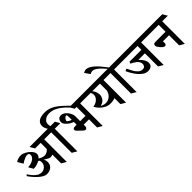

<svg xmlns="http://www.w3.org/2000/svg" viewBox="210 -2200 3483 3483"><g transform="rotate(-45 1951.5 -459.0)"><path d="M644 -657.2 696.3 -567.4H497.1L444.8 -657.2ZM822.3 -657.2 875 -567.4H672.4L619.6 -657.2ZM639.6 -41V-657.2H731V12.2ZM154.8 -519 92.8 -623Q120.6 -642.6 153.1 -652.8Q185.5 -663.1 230.5 -663.1Q251.5 -663.1 280.8 -652.1Q310.1 -641.1 341.1 -621.3Q372.1 -601.6 397.9 -575.7Q422.4 -551.8 437.3 -526.4Q452.1 -501 452.1 -477.1Q452.1 -437.5 427.2 -408.4Q402.3 -379.4 364.5 -360.4Q326.7 -341.3 287.6 -332Q248.5 -322.8 219.7 -322.8L165.5 -416Q197.3 -416 230.7 -424.3Q264.2 -432.6 293 -448.5Q321.8 -464.4 339.8 -487.3Q357.9 -510.3 358.4 -539.6Q358.4 -552.2 353.8 -562.5Q349.1 -572.8 346.7 -575.2Q343.8 -578.6 332.8 -583Q321.8 -587.4 310.5 -587.4Q286.6 -587.4 256.1 -575.4Q225.6 -563.5 198 -547.6Q170.4 -531.7 154.8 -519ZM326.2 -389.6 360.4 -423.8Q389.6 -407.7 418.7 -377Q447.8 -346.2 467.3 -309.1Q486.8 -272 486.8 -237.3Q486.8 -159.7 439 -122.1Q391.1 -84.5 319.8 -84.5Q284.7 -84.5 243.9 -108.2Q203.1 -131.8 163.3 -168.7Q123.5 -205.6 89.4 -246.3Q55.2 -287.1 33.2 -321.3L58.6 -342.8Q109.4 -263.2 162.8 -218.5Q216.3 -173.8 275.4 -173.8Q309.6 -173.8 339.4 -190.9Q369.1 -208 387.7 -236.6Q406.2 -265.1 406.2 -298.8Q406.2 -343.8 396.5 -353Q387.7 -361.8 326.2 -389.6ZM350.6 -402.3 370.6 -424.8Q384.8 -412.6 410.2 -395.5Q435.5 -378.4 467 -365.7Q498.5 -353 529.8 -353Q567.4 -353 601.6 -375Q635.7 -397 651.4 -430.7L681.2 -407.2V-296.4Q666.5 -276.9 638.4 -265.9Q610.4 -254.9 582 -254.9Q567.4 -254.9 543 -266.6Q518.6 -278.3 489.7 -296.6Q460.9 -314.9 432.9 -335.2Q404.8 -355.5 382.8 -373.5Q360.8 -391.6 350.6 -402.3Z M1093.8 -657.2 1145.5 -567.4H818.8L767.1 -657.2ZM1018.1 -579.6 945.3 -604Q918 -644.5 895.8 -683.6Q873.5 -722.7 873.5 -764.2Q873.5 -816.9 900.6 -848.1Q927.7 -879.4 973.6 -893.3Q1019.5 -907.2 1075.7 -907.2Q1152.8 -907.2 1216.6 -881.3Q1280.3 -855.5 1341.8 -806.2Q1403.3 -756.8 1473.6 -686.5Q1483.4 -677.2 1500.7 -658.9Q1518.1 -640.6 1527.8 -630.4L1503.9 -608.9Q1492.7 -620.6 1473.4 -640.6Q1454.1 -660.6 1442.4 -672.4Q1400.9 -714.4 1352.8 -752.2Q1304.7 -790 1247.8 -814Q1190.9 -837.9 1123 -837.9Q1086.9 -837.9 1052 -824Q1017.1 -810.1 994.4 -781.7Q971.7 -753.4 971.7 -709Q971.7 -671.9 985.1 -639.4Q998.5 -606.9 1018.1 -579.6ZM910.6 -41.5V-656.2H1002V12.2Z M1561.5 -41 1562 -652.3H1653.3V12.2ZM1662.1 -657.2 1714.8 -567.4H1515.6L1462.9 -657.2ZM1745.1 -657.2 1797.4 -567.4H1635.7L1583.5 -657.2ZM1425.8 -463.9V-338.9H1647.9V-249H1425.8V-209Q1425.8 -158.2 1380.4 -158.2Q1373 -158.2 1363.8 -164.1Q1354.5 -169.9 1344.7 -178.7L1263.2 -256.3Q1253.9 -265.6 1245.6 -276.9Q1237.3 -288.1 1237.3 -300.8Q1237.3 -317.9 1250.2 -328.4Q1263.2 -338.9 1293 -338.9H1334.5V-409.7Q1311 -416 1282.5 -432.4Q1253.9 -448.7 1227.3 -471.2Q1200.7 -493.7 1183.6 -518.6Q1166.5 -543.5 1166.5 -566.9Q1166.5 -613.8 1190.2 -638.4Q1213.9 -663.1 1256.8 -663.1Q1288.1 -663.1 1318.1 -643.8Q1348.1 -624.5 1372.6 -594Q1397 -563.5 1411.4 -529.1Q1425.8 -494.6 1425.8 -463.9ZM1251.5 -517.6Q1251.5 -510.3 1265.1 -498.5Q1278.8 -486.8 1298.3 -477.3Q1317.9 -467.8 1334.5 -465.8V-532.2Q1334.5 -556.2 1331.5 -574Q1328.6 -591.8 1317.9 -591.8Q1301.3 -591.8 1286.1 -578.1Q1271 -564.5 1261.2 -546.9Q1251.5 -529.3 1251.5 -517.6Z M1897 -598.6H1934.6Q1976.6 -562 1997.8 -517.1Q2019 -472.2 2019 -428.7Q2019 -374.5 1985.8 -330.8Q1952.6 -287.1 1884.8 -271.5Q1904.8 -257.8 1935.8 -249.5Q1966.8 -241.2 1990.7 -241.2Q2035.6 -241.2 2073.2 -263.9Q2110.8 -286.6 2134.5 -324.2Q2158.2 -361.8 2161.1 -405.3L2187 -385.3V-212.4Q2170.9 -195.3 2130.6 -185.1Q2090.3 -174.8 2041 -174.8Q1985.8 -174.8 1934.8 -200Q1883.8 -225.1 1843.5 -266.1Q1803.2 -307.1 1779.3 -355.5Q1822.8 -358.9 1859.4 -379.6Q1896 -400.4 1918.2 -432.4Q1940.4 -464.4 1940.4 -502Q1940.4 -525.4 1930.2 -550Q1919.9 -574.7 1897 -598.6ZM2110.4 -657.2 2162.6 -567.4H1741.2L1689.5 -657.2ZM2343.8 -657.2 2396 -567.4H1965.8L1913.6 -657.2ZM2160.6 -41V-657.2H2252V12.2Z M2487.3 -657.2 2539.6 -567.4H2339.8L2288.1 -657.2ZM2614.7 -657.2 2666.5 -567.4H2467.3L2415 -657.2ZM2431.6 -41.5V-656.2H2522.9V12.2ZM2505.9 -626H2473.6Q2451.2 -654.8 2421.6 -689.5Q2392.1 -724.1 2358.4 -755.6Q2324.7 -787.1 2290.5 -807.4Q2256.3 -827.6 2225.1 -827.6Q2193.8 -827.6 2164.6 -808.1L2094.2 -907.7Q2128.4 -929.7 2163.1 -929.7Q2200.2 -929.7 2239.5 -907.7Q2278.8 -885.7 2317.4 -850.3Q2356 -814.9 2391.4 -773.9Q2426.8 -732.9 2456.1 -693.8Q2485.4 -654.8 2505.9 -626Z M2978 -657.2 3030.3 -567.4H2610.8L2559.1 -657.2ZM3309.1 -657.2 3360.8 -567.4H2910.6L2858.4 -657.2ZM3126 -41.5V-640.1H3217.3V12.2ZM2820.8 -468.8H3146V-378.9H2957.5Q2996.6 -343.3 3025.9 -298.3Q3055.2 -253.4 3055.2 -207Q3055.2 -153.8 3021.7 -130.9Q2988.3 -107.9 2939.9 -107.9Q2899.4 -107.9 2862.3 -127.9Q2825.2 -147.9 2792.5 -180.4Q2759.8 -212.9 2732.2 -251.7Q2704.6 -290.5 2683.3 -328.6Q2662.1 -366.7 2648.4 -397.5L2691.4 -420.4Q2717.3 -365.2 2745.8 -314.7Q2774.4 -264.2 2810.8 -232.2Q2847.2 -200.2 2896 -200.2Q2926.3 -200.2 2944.6 -220.7Q2962.9 -241.2 2962.9 -269.5Q2962.9 -301.8 2947.3 -327.1Q2931.6 -352.5 2907.2 -372.3Q2882.8 -392.1 2856 -407.2Q2829.1 -422.4 2806.6 -433.1Z M3674.3 -657.2 3726.6 -567.4H3305.2L3253.4 -657.2ZM3850.6 -657.2 3902.8 -567.4H3450.2L3398.4 -657.2ZM3667.5 -41V-647.5H3759.3V12.2ZM3752.9 -391.1V-301.3H3511.7V-253.9Q3511.7 -232.9 3501.2 -222.7Q3490.7 -212.4 3473.1 -212.4Q3458.5 -212.4 3438.2 -227.5Q3418 -242.7 3398.4 -264.9Q3378.9 -287.1 3366.2 -308.8Q3353.5 -330.6 3353.5 -343.3Q3353.5 -366.7 3364.5 -378.9Q3375.5 -391.1 3415 -391.1Z"/></g></svg>

Font: Annapurna SIL
Style: Bold
Weight: 700
Designer: Peter Martin, Annie Olsen
Foundry: SIL International
Version: Version 2.000